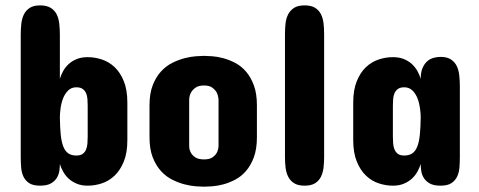

<svg xmlns="http://www.w3.org/2000/svg" viewBox="-20 -704 1816 728"><path d="M58.6 -572.3Q58.6 -593.3 60.8 -613.5Q63 -633.8 70.6 -649.2Q78.1 -664.6 92.8 -674.1Q107.4 -683.6 131.8 -683.6Q157.2 -683.6 172.4 -674.1Q187.5 -664.6 195.1 -649.2Q202.6 -633.8 204.8 -613.5Q207 -593.3 207 -572.3V-405.3Q211.4 -419.9 219.5 -434.6Q227.5 -449.2 240.2 -460.9Q252.9 -472.7 270.8 -480Q288.6 -487.3 312.5 -487.3Q339.4 -487.3 366.2 -478.5Q393.1 -469.7 414.6 -449.5Q436 -429.2 449.5 -396.2Q462.9 -363.3 462.9 -314.5V-172.9Q462.9 -124.5 449.5 -91.6Q436 -58.6 414.6 -38.1Q393.1 -17.6 366.2 -8.8Q339.4 0 312.5 0Q288.6 0 270.8 -7.6Q252.9 -15.1 240.2 -26.9Q227.5 -38.6 219.5 -53.2Q211.4 -67.9 207 -82Q207 -72.3 205.3 -58.1Q203.6 -43.9 196.3 -31Q189 -18.1 173.8 -9Q158.7 0 131.8 0Q105.5 0 90.8 -9.5Q76.2 -19 68.8 -34.7Q61.5 -50.3 60.1 -70.1Q58.6 -89.8 58.6 -110.4ZM312.5 -303.7Q312.5 -316.4 311.5 -328.9Q310.5 -341.3 306.2 -351.1Q301.8 -360.8 293.2 -366.9Q284.7 -373 269.5 -373Q250.5 -373 238.3 -360.8Q226.1 -348.6 219.2 -331.1Q212.4 -313.5 209.7 -293.7Q207 -273.9 207 -258.8Q207.5 -221.2 210.2 -194.1Q212.9 -167 219.7 -149.2Q226.6 -131.3 238.5 -122.8Q250.5 -114.3 269.5 -114.3Q284.7 -114.3 293.2 -120.4Q301.8 -126.5 306.2 -136.7Q310.5 -147 311.5 -159.7Q312.5 -172.4 312.5 -185.5Z M546.9 -304.7Q546.9 -349.6 559.1 -380.9Q571.3 -412.1 590.6 -433.1Q609.9 -454.1 633.5 -465.8Q657.2 -477.5 680.2 -483.4Q703.1 -489.3 722.9 -490.7Q742.7 -492.2 753.9 -492.2Q765.1 -492.2 784.7 -490.7Q804.2 -489.3 826.4 -483.4Q848.6 -477.5 871.3 -465.8Q894 -454.1 912.4 -433.1Q930.7 -412.1 942.4 -380.9Q954.1 -349.6 954.1 -304.7V-183.6Q954.1 -138.7 942.4 -107.4Q930.7 -76.2 912.4 -55.2Q894 -34.2 871.3 -22.5Q848.6 -10.7 826.4 -4.9Q804.2 1 784.7 2.4Q765.1 3.9 753.9 3.9Q742.7 3.9 722.9 2.4Q703.1 1 680.2 -4.9Q657.2 -10.7 633.5 -22.5Q609.9 -34.2 590.6 -55.2Q571.3 -76.2 559.1 -107.4Q546.9 -138.7 546.9 -183.6ZM697.3 -149.4Q697.8 -135.3 704.1 -124.5Q709.5 -114.7 720.9 -107.2Q732.4 -99.6 753.9 -99.6Q774.4 -99.6 785.4 -107.2Q796.4 -114.7 801.8 -124.5Q807.6 -135.3 808.6 -149.4V-326.2Q807.6 -340.8 801.8 -353Q796.4 -362.8 785.4 -371.3Q774.4 -379.9 753.9 -379.9Q732.4 -379.9 720.9 -371.3Q709.5 -362.8 704.1 -353Q697.8 -340.8 697.3 -326.2Z M1060.5 -575.2Q1060.5 -595.7 1062.7 -615.2Q1064.9 -634.8 1072.8 -649.9Q1080.6 -665 1095.2 -674.3Q1109.9 -683.6 1134.8 -683.6Q1160.2 -683.6 1174.8 -674.3Q1189.5 -665 1197 -649.9Q1204.6 -634.8 1206.8 -615.2Q1209 -595.7 1209 -575.2V-109.4Q1209 -88.9 1206.8 -69.1Q1204.6 -49.3 1197 -33.9Q1189.5 -18.6 1174.8 -9.3Q1160.2 0 1134.8 0Q1109.9 0 1095.2 -9.3Q1080.6 -18.6 1072.8 -33.9Q1064.9 -49.3 1062.7 -69.1Q1060.5 -88.9 1060.5 -109.4Z M1723.6 -110.4Q1723.6 -89.8 1722.2 -70.1Q1720.7 -50.3 1713.4 -34.7Q1706.1 -19 1691.4 -9.5Q1676.8 0 1650.4 0Q1623.5 0 1608.4 -9Q1593.3 -18.1 1585.9 -31Q1578.6 -43.9 1576.9 -58.1Q1575.2 -72.3 1575.2 -82Q1570.8 -67.9 1562.7 -53.2Q1554.7 -38.6 1542 -26.9Q1529.3 -15.1 1511.5 -7.6Q1493.7 0 1469.7 0Q1442.9 0 1416 -8.8Q1389.2 -17.6 1367.7 -38.1Q1346.2 -58.6 1332.8 -91.6Q1319.3 -124.5 1319.3 -172.9V-314.5Q1319.3 -363.3 1332.8 -396.2Q1346.2 -429.2 1367.7 -449.5Q1389.2 -469.7 1416 -478.5Q1442.9 -487.3 1469.7 -487.3Q1493.7 -487.3 1511.5 -480Q1529.3 -472.7 1542 -460.9Q1554.7 -449.2 1562.7 -434.6Q1570.8 -419.9 1575.2 -405.3Q1575.2 -429.7 1582 -445.8Q1588.9 -461.9 1599.6 -471.4Q1610.4 -481 1623.8 -484.6Q1637.2 -488.3 1650.4 -488.3Q1674.8 -488.3 1689.5 -478.8Q1704.1 -469.2 1711.7 -453.9Q1719.2 -438.5 1721.4 -418.2Q1723.6 -397.9 1723.6 -377ZM1469.7 -185.5Q1469.7 -172.4 1470.7 -159.7Q1471.7 -147 1476.1 -136.7Q1480.5 -126.5 1489 -120.4Q1497.6 -114.3 1512.7 -114.3Q1531.7 -114.3 1543.7 -122.8Q1555.7 -131.3 1562.5 -149.2Q1569.3 -167 1572 -194.1Q1574.7 -221.2 1575.2 -258.8Q1575.2 -273.9 1572.5 -293.7Q1569.8 -313.5 1563 -331.1Q1556.2 -348.6 1543.9 -360.8Q1531.7 -373 1512.7 -373Q1497.6 -373 1489 -366.9Q1480.5 -360.8 1476.1 -351.1Q1471.7 -341.3 1470.7 -328.9Q1469.7 -316.4 1469.7 -303.7Z"/></svg>

Font: Concert One
Style: Regular
Weight: 400
Version: Version 1.003